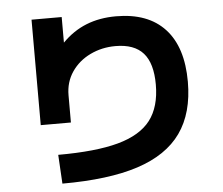

<svg xmlns="http://www.w3.org/2000/svg" viewBox="-54 -799 1045 898"><g transform="rotate(-5 469.0 -350.0)"><path d="M678.7 -385.7Q678.7 -485.4 636.5 -533.2Q594.2 -581.1 505.9 -581.1Q441.9 -581.1 387.2 -554.7Q332.5 -528.3 300 -480.5Q267.6 -432.6 267.6 -371.1V-243.2H126V-738.3H267.6V-618.2Q318.4 -669.9 380.9 -694.8Q443.4 -719.7 520.5 -719.7Q670.9 -719.7 750 -634Q829.1 -548.3 829.1 -385.7Q829.1 -238.8 762.7 -145.3Q696.3 -51.8 558.3 -6.8Q420.4 38.1 203.1 38.1L195.3 -97.7Q372.1 -97.7 477.3 -126.5Q582.5 -155.3 630.6 -218Q678.7 -280.8 678.7 -385.7Z"/></g></svg>

Font: Pretendard ExtraBold
Style: Regular
Weight: 800
Designer: Base glyphs from Inter by Rasmus Andersson; Hangeul glyphs from Noto Sans CJK(Source Han Sans) by Jang Soo-young and Kan
Foundry: Kil Hyung-jin
Version: Version 1.309